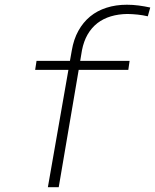

<svg xmlns="http://www.w3.org/2000/svg" viewBox="-20 -783 648 803"><path d="M180.2 0H225.6L309.1 -490.7H516.6L522 -528.3H315.4L322.8 -572.8Q330.1 -610.4 346.4 -638.7Q362.8 -667 387.7 -686.5Q412.1 -705.1 443.6 -714.6Q475.1 -724.1 513.2 -724.6Q535.2 -724.1 556.2 -721.9Q577.1 -719.7 598.1 -714.8L608.4 -751.5Q584 -756.8 559.8 -760Q535.6 -763.2 510.7 -763.2Q464.4 -763.2 425.5 -750.7Q386.7 -738.3 357.4 -714.4Q327.6 -689.9 307.9 -654.3Q288.1 -618.7 280.3 -572.3L272.5 -528.3H132.8L127 -490.7H266.1Z"/></svg>

Font: Roboto Mono ExtraLight
Style: Italic
Weight: 250
Italic angle: -10°
Monospace: yes
Designer: Google
Version: Version 3.000